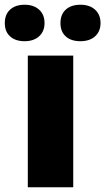

<svg xmlns="http://www.w3.org/2000/svg" viewBox="-50 -787 442 807"><path d="M257.8 0H66.9V-553.2H257.8ZM-29.8 -689.9Q-29.8 -726.6 -7.3 -746.8Q15.1 -767.1 53.2 -767.1Q91.8 -767.1 114.5 -746.3Q137.2 -725.6 137.2 -689.9Q137.2 -655.3 114.5 -634.5Q91.8 -613.8 53.2 -613.8Q15.1 -613.8 -7.3 -633.8Q-29.8 -653.8 -29.8 -689.9ZM204.1 -689.9Q204.1 -726.6 226.6 -746.8Q249 -767.1 288.1 -767.1Q327.1 -767.1 349.9 -746.1Q372.6 -725.1 372.6 -689.9Q372.6 -655.3 349.9 -634.5Q327.1 -613.8 288.1 -613.8Q248.5 -613.8 226.3 -634Q204.1 -654.3 204.1 -689.9Z"/></svg>

Font: TypoPRO Open Sans
Style: Regular
Weight: 800
Foundry: Ascender Corporation
Version: Version 1.10